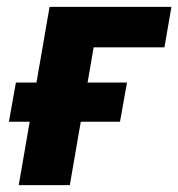

<svg xmlns="http://www.w3.org/2000/svg" viewBox="-20 -540 520 560"><path d="M124.6 -520H480L459.6 -402H253.2L183.6 0H34.6ZM26.4 -299.2H350.4L330 -185H6Z"/></svg>

Font: Fixel Italic Variable Display Thin
Style: Italic
Weight: 100
Italic angle: -10°
Designer: AlfaBravo + MacPaw
Foundry: Kyrylo Tkachov, Marchela Mozhyna, Serhii Makarenko, Maria Weinstein, Zakhar Kryvoshyya
Version: Version 1.210;Glyphs 3.2 (3217)